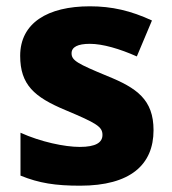

<svg xmlns="http://www.w3.org/2000/svg" viewBox="-20 -630 546 609"><path d="M467 -217C467 -314 414 -351 320 -389C226 -428 207 -438 207 -461C207 -481 227 -491 265 -491C306 -491 360 -475 414 -451L462 -565C395 -596 335 -610 265 -610C131 -610 44 -557 44 -453C44 -361 89 -322 187 -281C287 -239 305 -228 305 -202C305 -178 284 -164 233 -164C185 -164 109 -180 45 -209V-73C104 -49 156 -41 234 -41C394 -41 467 -108 467 -217Z"/></svg>

Font: Noto Sans Tamil UI ExtraBold
Style: Regular
Weight: 800
Designer: Jelle Bosma - Monotype Design Team
Foundry: Monotype Imaging Inc.
Version: Version 2.004